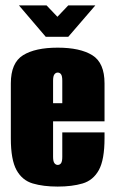

<svg xmlns="http://www.w3.org/2000/svg" viewBox="-20 -681 421 709"><path d="M193 8Q140 8 101 -3.5Q62 -15 41 -53Q20 -91 20 -170V-373Q20 -449 65 -477Q110 -505 193 -505Q276 -505 321 -477Q366 -449 366 -373V-233H176V-102Q176 -85 181 -78.5Q186 -72 193 -72Q201 -72 205.5 -78.5Q210 -85 210 -102V-192H366V-171Q366 -91 345 -53Q324 -15 285 -3.5Q246 8 193 8ZM176 -300H210V-383Q210 -400 205.5 -406.5Q201 -413 193 -413Q186 -413 181 -406.5Q176 -400 176 -383ZM149 -545 50 -661H152L192 -619L232 -661H332L232 -545Z"/></svg>

Font: Alumni Sans Thin Black
Style: Regular
Weight: 900
Version: Version 1.018